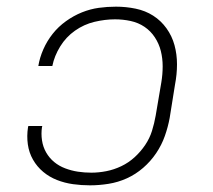

<svg xmlns="http://www.w3.org/2000/svg" viewBox="-20 -548 640 576"><path d="M250 8Q224 8 199 4.5Q174 1 151 -8Q128 -17 109.5 -32.5Q91 -48 79 -69Q67 -90 63.5 -115Q60 -140 64 -166L65 -170H107L106 -167Q103 -147 106 -127Q109 -107 118.5 -90.5Q128 -74 142.5 -62Q157 -50 175.5 -43Q194 -36 213.5 -33Q233 -30 254 -30Q276 -30 299 -34.5Q322 -39 344 -49.5Q366 -60 384 -76.5Q402 -93 415.5 -113Q429 -133 436 -155.5Q443 -178 447 -201L464 -301Q468 -325 468 -349Q468 -373 462.5 -395Q457 -417 444.5 -436Q432 -455 413.5 -467.5Q395 -480 372 -485Q349 -490 325 -490Q295 -490 263.5 -482.5Q232 -475 205 -456Q178 -437 160.5 -408.5Q143 -380 137 -350H95Q99 -375 110 -400Q121 -425 138 -446.5Q155 -468 178 -484.5Q201 -501 226 -511Q251 -521 276.5 -524.5Q302 -528 328 -528Q358 -528 387 -522Q416 -516 439.5 -501Q463 -486 479.5 -463Q496 -440 503.5 -412.5Q511 -385 511 -355Q511 -325 505 -294L489 -194Q484 -167 474.5 -140Q465 -113 448.5 -88.5Q432 -64 409.5 -44.5Q387 -25 360.5 -13Q334 -1 305.5 3.5Q277 8 250 8Z"/></svg>

Font: Iosevka XLt Ex Obl
Style: Regular
Weight: 200
Width: 7
Italic angle: -9°
Monospace: yes
Designer: Belleve Invis
Foundry: Belleve Invis
Version: Version 32.5.0; ttfautohint (v1.8.4)